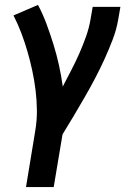

<svg xmlns="http://www.w3.org/2000/svg" viewBox="-20 -548 540 783"><path d="M86 215 124 -16Q131 -58 130.5 -99Q130 -140 125 -180.5Q120 -221 111.5 -260.5Q103 -300 92 -338Q81 -376 67 -413Q53 -450 35 -485L135 -528Q155 -490 170 -449.5Q185 -409 198 -367Q211 -325 220.5 -282Q230 -239 236 -195Q253 -228 270.5 -261.5Q288 -295 303 -329Q318 -363 330.5 -398Q343 -433 349 -468L358 -520H471L462 -468Q455 -427 439.5 -386.5Q424 -346 406 -306.5Q388 -267 367.5 -228Q347 -189 325 -151Q303 -113 280.5 -75Q258 -37 235 0L199 215Z"/></svg>

Font: Iosevka Term Curly Oblique
Style: Bold
Weight: 700
Italic angle: -9°
Designer: Belleve Invis
Foundry: Belleve Invis
Version: Version 32.3.0